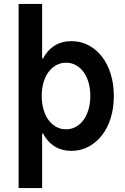

<svg xmlns="http://www.w3.org/2000/svg" viewBox="-20 -760 640 980"><path d="M344 -550Q300 -550 266 -531.5Q232 -513 209 -477.5Q186 -442 174 -390Q162 -338 162 -270Q162 -203 174 -150.5Q186 -98 209 -62.5Q232 -27 266 -8.5Q300 10 344 10Q391.6 10 431.3 -11Q471 -32 500 -69Q529 -106 545 -157.3Q561 -208.6 561 -270Q561 -331.4 545 -382.7Q529 -434 500.2 -471.2Q471.3 -508.4 431.5 -529.2Q391.7 -550 344 -550ZM317.4 -440Q344 -440 366.9 -427.6Q389.9 -415.2 406.4 -392.6Q423 -370 432 -339Q441 -308 441 -270.5Q441 -233 431.8 -201.5Q422.5 -170 406.3 -147.5Q390 -125 367 -112.5Q344 -100 317.1 -100Q289.5 -100 266.8 -112.5Q244 -125 227.5 -147.6Q211 -170.2 202 -201.4Q193 -232.7 193 -270.3Q193 -308 202 -338.9Q211 -369.9 227.6 -392.3Q244.1 -414.6 267.1 -427.3Q290 -440 317.4 -440ZM75 -740V200H195V-78H203L176 -250L203 -462H195V-740Z"/></svg>

Font: CommitMonoV143 ExtLt
Style: Regular
Weight: 200
Monospace: yes
Designer: Eigil Nikolajsen
Foundry: Eigil Nikolajsen
Version: Version 1.143